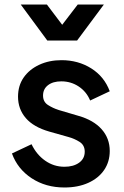

<svg xmlns="http://www.w3.org/2000/svg" viewBox="-20 -820 552 852"><path d="M266 12Q326 12 371.5 -8.5Q417 -29 442 -65.5Q467 -102 467 -150Q467 -206 431 -246.5Q395 -287 328 -306L240 -332Q215 -340 193 -354Q171 -368 171 -396Q171 -425 193 -442Q215 -459 252 -459Q295 -459 329.5 -436Q364 -413 380 -374L467 -415Q443 -480 385 -516.5Q327 -553 253 -553Q198 -553 154 -532.5Q110 -512 85 -476Q60 -440 60 -391Q60 -336 94.5 -296Q129 -256 199 -236L284 -212Q310 -205 333 -190.5Q356 -176 356 -147Q356 -116 331 -98Q306 -80 266 -80Q219 -80 180.5 -107Q142 -134 120 -180L33 -139Q58 -70 120.5 -29Q183 12 266 12ZM190 -640H322L441 -800H325L256 -710L188 -800H72Z"/></svg>

Font: Custom Plus Jakarta Sans SemiBold
Style: Regular
Weight: 600
Designer: Gumpita Rahayu & FullSphere
Foundry: Tokotype & FullSphere
Version: Version 1.001;hotconv 1.0.117;makeotfexe 2.5.65602